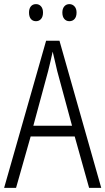

<svg xmlns="http://www.w3.org/2000/svg" viewBox="-20 -913 512 933"><path d="M413 0 343 -250H129L58 0H0L204 -715H269L472 0ZM258 -568Q253 -591 247 -615.5Q241 -640 236 -662Q231 -639 225.5 -615.5Q220 -592 214 -568L142 -302H330ZM121 -852Q121 -871 130 -882Q139 -893 155 -893Q170 -893 179.5 -882Q189 -871 189 -852Q189 -832 179.5 -821Q170 -810 155 -810Q139 -810 130 -821Q121 -832 121 -852ZM283 -852Q283 -871 292.5 -882Q302 -893 317 -893Q332 -893 342 -882Q352 -871 352 -852Q352 -832 342.5 -821Q333 -810 317 -810Q302 -810 292.5 -821Q283 -832 283 -852Z"/></svg>

Font: Noto Sans Gujarati UI Condensed Light
Style: Regular
Weight: 300
Width: 3
Designer: Jelle Bosma - Monotype Design Team, Universal Thirst
Foundry: Monotype Imaging Inc.
Version: Version 2.106; ttfautohint (v1.8.4.7-5d5b)